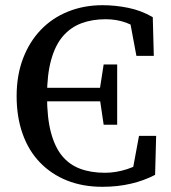

<svg xmlns="http://www.w3.org/2000/svg" viewBox="-20 -703 660 739"><path d="M374 16Q299 16 238.5 -8Q178 -32 134 -77.5Q90 -123 67 -188Q44 -253 44 -333Q44 -413 68.5 -477.5Q93 -542 137 -588Q181 -634 242 -658.5Q303 -683 375 -683Q423 -683 473 -673Q523 -663 568 -637L572 -488H505L477 -638L542 -625V-570Q503 -602 466 -615.5Q429 -629 387 -629Q335 -629 293.5 -613.5Q252 -598 222.5 -564Q193 -530 177 -473Q161 -416 161 -334Q161 -250 176 -193.5Q191 -137 219 -103Q247 -69 288.5 -53.5Q330 -38 384 -38Q426 -38 469.5 -52Q513 -66 552 -96V-41L487 -29L515 -180H581L577 -30Q535 -8 484 4Q433 16 374 16ZM130 -313V-365H398V-313ZM379 -223 363 -331V-352L379 -455H431V-223Z"/></svg>

Font: Source Serif 4 18pt Medium
Style: Regular
Weight: 500
Designer: Frank Grießhammer
Foundry: Adobe Systems Incorporated
Version: Version 4.004;hotconv 1.0.116;makeotfexe 2.5.65601